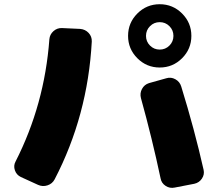

<svg xmlns="http://www.w3.org/2000/svg" viewBox="-20 -850 1040 910"><path d="M839 -440Q902 -236 945 -45Q950 -23 937 -3.5Q924 16 901 21L808 39Q785 44 765 31Q745 18 741 -5Q701 -194 648 -385Q642 -408 653 -428.5Q664 -449 686 -456L768 -479Q790 -486 811 -474.5Q832 -463 839 -440ZM360 -713Q384 -711 400 -694Q416 -677 415 -653Q396 -302 239 0Q228 21 205 28.5Q182 36 160 26L79 -11Q58 -21 50.5 -43Q43 -65 54 -85Q191 -354 214 -664Q216 -687 233.5 -702.5Q251 -718 274 -717ZM691 -726Q672 -707 672 -680Q672 -653 691 -634Q710 -615 737 -615Q764 -615 783 -634Q802 -653 802 -680Q802 -707 783 -726Q764 -745 737 -745Q710 -745 691 -726ZM843 -786Q887 -742 887 -680Q887 -618 843 -574Q799 -530 737 -530Q675 -530 631 -574Q587 -618 587 -680Q587 -742 631 -786Q675 -830 737 -830Q799 -830 843 -786Z"/></svg>

Font: Rounded Mplus 1c Black
Style: Regular
Weight: 900
Version: Version 1.059.20150529